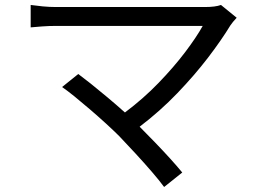

<svg xmlns="http://www.w3.org/2000/svg" viewBox="-20 -705 1040 770"><path d="M458 -159.2Q435.5 -181.6 404.8 -209.7Q374 -237.8 341.1 -266.1Q308.1 -294.4 278.6 -318.4Q249 -342.3 229 -356L293.9 -408.2Q312.5 -394.5 343.5 -369.9Q374.5 -345.2 410.6 -314.9Q446.8 -284.7 481 -253.9Q554.7 -309.1 616 -372.6Q677.2 -436 722.7 -496.1Q768.1 -556.2 793 -601.1Q770.5 -601.1 723.1 -601.1Q675.8 -601.1 614.3 -601.1Q552.7 -601.1 487.3 -601.1Q421.9 -601.1 363 -601.1Q304.2 -601.1 262 -601.1Q219.7 -601.1 205.1 -601.1Q175.8 -601.1 147 -598.9Q118.2 -596.7 103 -595.2V-685.1Q124 -682.1 151.4 -679.4Q178.7 -676.8 205.1 -676.8Q217.8 -676.8 259.3 -676.8Q300.8 -676.8 359.6 -676.8Q418.5 -676.8 484.6 -676.8Q550.8 -676.8 613.8 -676.8Q676.8 -676.8 726.3 -676.8Q775.9 -676.8 800.8 -676.8Q843.8 -676.8 866.2 -685.1L929.2 -633.8Q912.6 -616.2 903.8 -603Q868.2 -544.4 814.5 -474.1Q760.7 -403.8 691.7 -331.8Q622.6 -259.8 540 -196.8Q569.8 -167 601.8 -133.8Q633.8 -100.6 662.4 -69.1Q690.9 -37.6 710.9 -13.2L638.2 44.9Q619.6 19.5 589.1 -15.9Q558.6 -51.3 523.9 -88.9Q489.3 -126.5 458 -159.2Z"/></svg>

Font: Source Han Sans CN
Style: Regular
Weight: 400
Designer: Ryoko NISHIZUKA  (kana, bopomofo & ideographs); Paul D. Hunt (Latin, Greek & Cyrillic); Sandoll Communications , Soo-you
Foundry: Adobe
Version: Version 2.004;hotconv 1.0.118;makeotfexe 2.5.65603